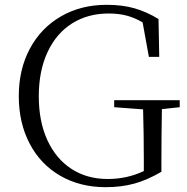

<svg xmlns="http://www.w3.org/2000/svg" viewBox="-20 -762 777 797"><path d="M726 -346V-317L652 -309Q650 -185 650 -100V-49Q592 -15 538 0Q484 15 419 15Q312 15 230 -32.5Q148 -80 103 -166Q58 -252 58 -363Q58 -474 104 -560Q150 -646 233 -694Q316 -742 423 -742Q488 -742 538.5 -727.5Q589 -713 638 -683L641 -526H598L572 -669Q540 -688 506.5 -697Q473 -706 431 -706Q345 -706 279.5 -665Q214 -624 177.5 -546Q141 -468 141 -362Q141 -258 176.5 -180.5Q212 -103 276.5 -61Q341 -19 427 -19Q508 -19 577 -52V-101Q577 -203 574 -308L454 -317V-346Z"/></svg>

Font: GL-CurulMinamoto Light
Style: Regular
Weight: 300
Designer: Eunice (kana); Ryoko NISHIZUKA 西塚涼子 (ideographs); Frank Grießhammer (Latin, Greek & Cyrillic); Wenlong ZHANG
Foundry: Gutenberg Labo; Adobe
Version: Version 1.002